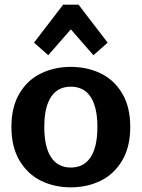

<svg xmlns="http://www.w3.org/2000/svg" viewBox="-20 -789 608 824"><path d="M126 -606 251 -769H317L442 -606L381 -552L284 -663L187 -552ZM29 -244Q29 -330 63.5 -388Q98 -446 156 -474Q214 -502 284 -502Q354 -502 412 -474Q470 -446 504.5 -388Q539 -330 539 -244Q539 -158 504 -99.5Q469 -41 411.5 -13Q354 15 284 15Q214 15 156.5 -13Q99 -41 64 -99.5Q29 -158 29 -244ZM398 -244Q398 -329 369 -373Q340 -417 284 -417Q228 -417 199 -373Q170 -329 170 -244Q170 -159 199 -114.5Q228 -70 284 -70Q340 -70 369 -114.5Q398 -159 398 -244Z"/></svg>

Font: Maitree
Style: Bold
Weight: 700
Designer: CadsonDemak Team
Foundry: CadsonDemak
Version: Version 1.002